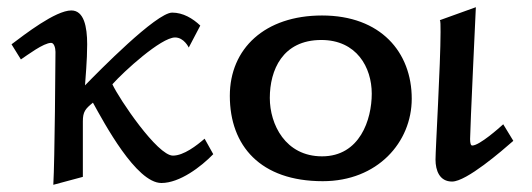

<svg xmlns="http://www.w3.org/2000/svg" viewBox="-20 -493 1477 533"><path d="M12 -370 38 -328C56 -340 101 -374 122 -374C130 -374 134 -360 134 -349C134 -328 132 -49 128 20L210 -2V-156C210 -183 217 -191 238 -208C269 -152 358 15 428 15C479 15 538 -30 572 -65L548 -108C526 -89 490 -61 460 -61C417 -61 311 -218 292 -259C323 -294 427 -389 466 -389C491 -389 504 -361 504 -361L536 -422C515 -442 488 -458 458 -458C414 -458 253 -294 216 -256C217 -274 222 -324 222 -370C222 -419 213 -464 178 -464C134 -464 48 -397 12 -370Z M618 -227C618 -88 703 10 876 10C1028 10 1123 -98 1123 -219C1123 -348 1037 -450 874 -450C715 -450 618 -358 618 -227ZM729 -221C729 -298 764 -382 872 -382C970 -382 1012 -306 1012 -233C1012 -161 979 -59 874 -59C772 -59 729 -148 729 -221Z M1189 -50C1189 -20 1200 11 1235 11C1275 11 1373 -74 1405 -102L1377 -148C1366 -138 1311 -89 1291 -89C1287 -89 1285 -95 1285 -107C1285 -134 1301 -473 1301 -473L1201 -437C1203 -435 1203 -423 1203 -404C1203 -316 1189 -78 1189 -50Z"/></svg>

Font: KpMath
Style: SansBold
Weight: 700
Version: Version 0.66